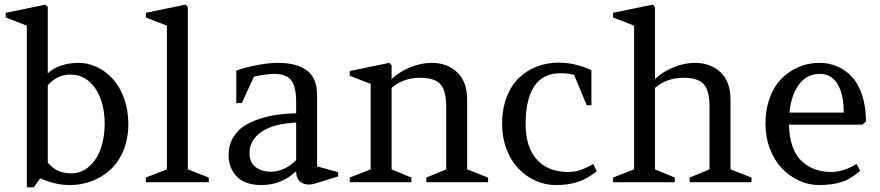

<svg xmlns="http://www.w3.org/2000/svg" viewBox="-20 -782 3776 824"><path d="M125 22H95.2V-671.9L4.9 -707V-727.1L174.8 -762.2L185.1 -752V-467.8Q235.8 -512.2 317.9 -512.2Q358.4 -512.2 396.7 -493.9Q435.1 -475.6 464.8 -442.6Q494.6 -409.7 512.7 -359.4Q530.8 -309.1 530.8 -250Q530.8 -187.5 510 -136.7Q489.3 -85.9 454.1 -54Q418.9 -22 374.3 -4.9Q329.6 12.2 279.8 12.2Q215.8 12.2 152.8 -17.1ZM282.2 -461.9Q224.6 -461.9 185.1 -416V-84Q209.5 -56.2 233.6 -47.1Q257.8 -38.1 285.2 -38.1Q330.6 -38.1 364 -68.8Q397.5 -99.6 413.3 -146.7Q429.2 -193.8 429.2 -250Q429.2 -343.3 388.9 -402.6Q348.6 -461.9 282.2 -461.9Z M876 -20V0H606V-20L696.3 -55.2V-671.9L606 -707V-727.1L776.4 -762.2L786.1 -752V-55.2Z M1431.2 -43V-24.9L1325.2 7.8Q1293.9 14.6 1272.5 0.7Q1251 -13.2 1251 -46.9Q1187.5 12.2 1102.1 12.2Q1031.2 12.2 996.1 -24.4Q960.9 -61 960.9 -116.2Q960.9 -157.7 979.5 -189.7Q998 -221.7 1026.9 -240.7Q1055.7 -259.8 1095.7 -272.5Q1135.7 -285.2 1172.9 -290Q1210 -294.9 1251 -295.9V-342.8Q1251 -411.1 1229.5 -438Q1208 -464.8 1158.2 -464.8Q1120.6 -464.8 1069.8 -453.1L1018.1 -339.8H994.1V-479Q1038.1 -494.6 1086.9 -503.4Q1135.7 -512.2 1172.9 -512.2Q1253.4 -512.2 1297.1 -479.7Q1340.8 -447.3 1340.8 -373V-67.9ZM1143.1 -44.9Q1170.9 -44.9 1200.2 -58.3Q1229.5 -71.8 1251 -95.2V-255.9Q1153.3 -251.5 1102.1 -216.1Q1050.8 -180.7 1050.8 -126Q1050.8 -84 1077.6 -64.5Q1104.5 -44.9 1143.1 -44.9Z M1745.6 -20V0H1481V-20L1570.8 -55.2V-421.9L1481 -457V-477.1L1650.9 -512.2L1660.6 -502V-442.9Q1695.3 -475.1 1741.7 -493.7Q1788.1 -512.2 1833 -512.2Q1898.4 -512.2 1941.7 -472.2Q1984.9 -432.1 1984.9 -353V-55.2L2074.7 -20V0H1809.6V-20L1895 -55.2V-323.2Q1895 -393.6 1869.9 -420.9Q1844.7 -448.2 1783.7 -448.2Q1710.9 -448.2 1660.6 -404.8V-55.2Z M2365.7 12.2Q2319.8 12.2 2278.1 -6.6Q2236.3 -25.4 2204.6 -58.8Q2172.9 -92.3 2153.8 -142.1Q2134.8 -191.9 2134.8 -250Q2134.8 -313 2153.8 -363.8Q2172.9 -414.6 2206.3 -446.8Q2239.7 -479 2283.2 -496.1Q2326.7 -513.2 2377 -513.2Q2448.7 -513.2 2518.1 -481V-330.1H2498L2443.8 -460.9Q2414.6 -467.8 2385.7 -467.8Q2309.1 -467.8 2272.5 -411.1Q2235.8 -354.5 2235.8 -250Q2235.8 -150.4 2284.2 -97.2Q2332.5 -43.9 2417 -43.9Q2445.8 -43.9 2469 -51.5Q2492.2 -59.1 2525.9 -78.1L2541 -46.9Q2497.6 -12.7 2457 -0.2Q2416.5 12.2 2365.7 12.2Z M2876 -20V0H2610.8V-20L2701.2 -55.2V-671.9L2610.8 -707V-727.1L2781.2 -762.2L2791 -752V-442.9Q2825.2 -475.1 2871.6 -493.7Q2918 -512.2 2962.9 -512.2Q3028.8 -512.2 3072 -472.2Q3115.2 -432.1 3115.2 -353V-55.2L3205.1 -20V0H2939.9V-20L3024.9 -55.2V-323.2Q3024.9 -393.6 3000 -420.9Q2975.1 -448.2 2914.1 -448.2Q2841.3 -448.2 2791 -404.8V-55.2Z M3682.1 -247.1H3366.2Q3366.7 -192.4 3381.8 -151.9Q3397 -111.3 3422.9 -88.4Q3448.7 -65.4 3479.7 -54.7Q3510.7 -43.9 3547.4 -43.9Q3598.1 -43.9 3656.2 -78.1L3671.4 -48.8Q3630.4 -12.7 3589.4 -0.2Q3548.3 12.2 3496.1 12.2Q3450.7 12.2 3408.7 -7.1Q3366.7 -26.4 3335 -60.3Q3303.2 -94.2 3284.2 -143.6Q3265.1 -192.9 3265.1 -250Q3265.1 -304.2 3279.1 -348.9Q3293 -393.6 3315.9 -423.3Q3338.9 -453.1 3369.4 -473.6Q3399.9 -494.1 3431.9 -503.2Q3463.9 -512.2 3497.1 -512.2Q3538.6 -512.2 3574 -496.8Q3609.4 -481.4 3637 -451.4Q3664.6 -421.4 3680.4 -372.6Q3696.3 -323.7 3696.3 -261.2ZM3499 -464.8Q3442.9 -464.8 3409.4 -420.4Q3376 -376 3368.2 -298.8H3601.1Q3601.1 -377 3574.7 -420.9Q3548.3 -464.8 3499 -464.8Z"/></svg>

Font: Amethysta
Style: Regular
Weight: 400
Designer: Konstantin Vinogradov, Alexei Vanyashin
Foundry: Cyreal (www.cyreal.org)
Version: Version 1.003